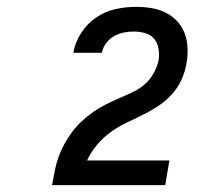

<svg xmlns="http://www.w3.org/2000/svg" viewBox="-20 -863 640 560"><path d="M132 -323V-324Q136 -344 139.5 -363.5Q143 -383 150 -403Q157 -423 167 -441.5Q177 -460 189.5 -477Q202 -494 218 -509Q234 -524 252 -536.5Q270 -549 289 -558.5Q308 -568 327.5 -576.5Q347 -585 366.5 -594Q386 -603 402 -617Q418 -631 428.5 -650Q439 -669 443 -689V-690Q445 -707 442 -723Q439 -739 429 -750.5Q419 -762 403 -766.5Q387 -771 370 -771Q355 -771 340.5 -768Q326 -765 312.5 -757.5Q299 -750 289.5 -737Q280 -724 277 -709H194V-710Q199 -739 216.5 -766.5Q234 -794 260.5 -812Q287 -830 317 -836.5Q347 -843 376 -843Q399 -843 421 -839.5Q443 -836 462.5 -826.5Q482 -817 496.5 -801.5Q511 -786 518.5 -766Q526 -746 527 -723.5Q528 -701 524 -678Q520 -654 509 -630Q498 -606 480 -586.5Q462 -567 439.5 -552.5Q417 -538 393.5 -526.5Q370 -515 346 -503.5Q322 -492 300.5 -476Q279 -460 262 -439.5Q245 -419 234 -395H474L462 -323Z"/></svg>

Font: Iosevka Aile Medium Oblique
Style: Regular
Weight: 500
Italic angle: -9°
Designer: Belleve Invis
Foundry: Belleve Invis
Version: Version 31.1.0; ttfautohint (v1.8.4)